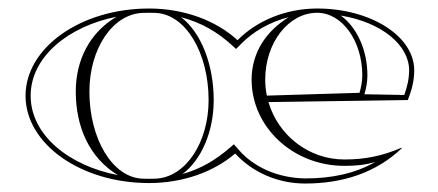

<svg xmlns="http://www.w3.org/2000/svg" viewBox="-20 -425 1030 451"><path d="M256.9 -13.7C142.2 -35.5 52 -107.8 52 -200C52 -291.5 140.7 -363.3 253.9 -385.7C191.1 -349 158 -284.5 158 -210C158 -127.2 189.7 -54.3 256.9 -13.7ZM696.8 -5.9C634.4 -6.9 577.7 -30.9 541.3 -72.5L529.4 -86.1L520.6 -78.5C486.1 -48.8 452.2 -28.6 408.6 -16.2C453.9 -50 482 -117.2 482 -190C482 -272 453 -348.3 405.3 -384.6C452.5 -371.9 489.8 -350.9 525.9 -317.8L534.5 -310L546.6 -322.2C575.4 -351.3 614.1 -373.5 658.5 -384.8C603.9 -351.4 571 -299.9 571 -238C571 -126.2 668.6 -35.4 788.9 -35.4C814.9 -35.4 836.9 -37.3 861.8 -44.6C812.8 -16.9 758.1 -5.9 696.8 -5.9ZM190 -210C190 -309.7 244 -392.1 315 -394.7C320.3 -394.9 324.7 -395 330 -395C335.3 -395 339.7 -394.9 345 -394.7C416.4 -392.1 470 -300.4 470 -190C470 -90.3 416 -7.9 345 -5.3C339.7 -5.1 335.3 -5 330 -5C324.7 -5 320.3 -5.1 315 -5.3C243.6 -7.9 190 -99.6 190 -210ZM725 -395C783.5 -395 831 -329.1 831 -248C831 -234.5 828.4 -220.1 824.5 -207L606.8 -200.4C604.3 -212.6 603 -225.1 603 -238C603 -324.7 657.7 -395 725 -395ZM780.4 -388.5C878.2 -372.4 941 -318.1 941 -260C941 -239.4 936.3 -220.3 929.6 -201.9L836 -203.6C840.2 -217.5 843 -232.9 843 -248C843 -307.6 818.4 -360.9 780.4 -388.5ZM610.6 -185.2 938 -190C947.1 -213.7 953 -234.8 953 -260C953 -340 850.9 -405 725 -405C651 -405 582.9 -376.1 538 -330.6C488.5 -376 413.7 -405 330 -405C169.9 -405 40 -313.2 40 -200C40 -86.8 169.9 5 330 5C410.6 5 483 -21.8 532.4 -64.4C572.1 -21.2 631 6.1 696.8 6.1C784.8 6.1 863 -19 924 -77L923 -78C879 -59 838.3 -50.4 788.9 -50.4C704.7 -50.4 633.3 -107.6 610.6 -185.2Z"/></svg>

Font: Sortefax
Style: Medium
Weight: 500
Designer: gluk
Foundry: gluk
Version: Version 0.261